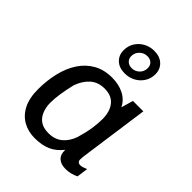

<svg xmlns="http://www.w3.org/2000/svg" viewBox="-222 -910 1044 1044"><g transform="rotate(45 300.0 -388.0)"><path d="M226 10Q176 10 136.5 -12Q97 -34 74 -78.5Q51 -123 51 -191Q51 -259 65.5 -319Q80 -379 109.5 -424Q139 -469 184.5 -495Q230 -521 292 -521Q343 -521 382.5 -501Q422 -481 441 -442L461 -511H541L489 -139Q485 -113 484 -102Q483 -91 483 -83Q483 -72 489 -66.5Q495 -61 504 -61Q514 -61 525 -64.5Q536 -68 547 -73L538 -8Q522 0 503.5 5Q485 10 463 10Q426 10 406.5 -9Q387 -28 389 -63Q358 -24 319.5 -7Q281 10 226 10ZM260 -62Q308 -62 339.5 -88Q371 -114 387 -160Q402 -210 408 -250Q414 -290 414 -323Q414 -382 386.5 -416Q359 -450 305 -450Q255 -450 222.5 -421Q190 -392 173 -343Q162 -297 156 -258Q150 -219 150 -187Q150 -154 161 -125Q172 -96 196 -79Q220 -62 260 -62ZM323 -585Q280 -585 255 -609Q230 -633 230 -670Q230 -704 246.5 -730Q263 -756 290.5 -771Q318 -786 351 -786Q394 -786 419.5 -762Q445 -738 445 -700Q445 -667 428.5 -641Q412 -615 384.5 -600Q357 -585 323 -585ZM330 -632Q355 -632 373.5 -649.5Q392 -667 392 -694Q392 -715 379 -727Q366 -739 345 -739Q319 -739 300.5 -721Q282 -703 282 -677Q282 -657 295.5 -644.5Q309 -632 330 -632Z"/></g></svg>

Font: Chivo Mono
Style: Italic
Weight: 400
Italic angle: -8.05°
Monospace: yes
Version: Version 1.008